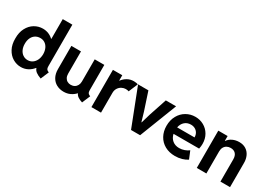

<svg xmlns="http://www.w3.org/2000/svg" viewBox="-0 -1539 3243 2334"><g transform="rotate(30 1621.5 -372.0)"><path d="M431.2 -76.2H426.8Q395.5 -36.6 352.1 -14.4Q308.6 7.8 258.3 7.8Q198.2 7.8 145.3 -23.4Q92.3 -54.7 59.8 -115.5Q27.3 -176.3 28.3 -260.7Q27.3 -345.2 59.8 -406.5Q92.3 -467.8 146 -499.8Q199.7 -531.7 261.7 -531.7Q303.7 -531.7 340.6 -517.1Q377.4 -502.4 406.7 -474.6H410.6V-752H545.4V-171.4Q545.4 -151.4 549.3 -139.4Q553.2 -127.4 562 -120.1Q570.8 -112.8 587.4 -106.4L539.1 7.8Q491.7 -8.8 465.3 -29.3Q439 -49.8 431.2 -76.2ZM418 -263.2Q417.5 -310.5 400.9 -345.5Q384.3 -380.4 355.5 -398.9Q326.7 -417.5 290.5 -417Q252.4 -417 222.7 -398.2Q192.9 -379.4 176.5 -344.2Q160.2 -309.1 160.6 -263.2Q160.2 -217.3 176.3 -181.9Q192.4 -146.5 221.7 -126.5Q251 -106.4 288.6 -106.4Q325.7 -106.4 355 -126.5Q384.3 -146.5 400.9 -181.9Q417.5 -217.3 418 -263.2Z M664.1 -195.8V-522.9H798.8V-211.9Q798.8 -178.7 811 -155.5Q823.2 -132.3 844.5 -120.4Q865.7 -108.4 892.6 -108.4Q921.4 -108.4 944.1 -121.3Q966.8 -134.3 979.2 -158Q991.7 -181.6 991.7 -211.9V-522.9H1126.5V-173.3Q1126.5 -152.8 1129.9 -140.6Q1133.3 -128.4 1142.3 -120.6Q1151.4 -112.8 1168.5 -106.4L1120.1 7.8Q1040 -16.6 1022 -62.5H1019.5Q989.3 -29.8 948.7 -11Q908.2 7.8 859.4 7.8Q803.7 7.8 759.3 -15.9Q714.8 -39.6 689.5 -85.7Q664.1 -131.8 664.1 -195.8Z M1247.1 -522.9H1378.4V-447.8H1380.9Q1407.2 -483.9 1447.3 -507.3Q1487.3 -530.8 1539.1 -530.8Q1557.1 -530.8 1573.2 -527.8Q1589.4 -524.9 1597.2 -521.5L1543 -392.1Q1537.6 -395 1525.6 -397.2Q1513.7 -399.4 1500 -399.4Q1472.7 -399.4 1445.3 -385.5Q1418 -371.6 1399.9 -343.8Q1381.8 -315.9 1381.8 -277.3V0H1247.1Z M1600.1 -522.9H1745.1L1826.7 -275.4L1865.2 -145H1869.1L1907.2 -275.4L1989.7 -522.9H2133.8L1930.7 0H1803.2Z M2150.9 -260.7Q2150.9 -340.8 2184.8 -402.1Q2218.8 -463.4 2276.4 -496.8Q2334 -530.3 2402.8 -530.3Q2467.8 -530.3 2522.2 -500Q2576.7 -469.7 2608.9 -414.3Q2641.1 -358.9 2641.1 -287.1Q2641.1 -270.5 2639.4 -255.1Q2637.7 -239.7 2633.3 -217.8H2273.9Q2285.6 -164.1 2323.7 -132.8Q2361.8 -101.6 2418.5 -101.6Q2455.6 -101.6 2490.7 -114.3Q2525.9 -127 2550.3 -146.5L2594.2 -40Q2562.5 -18.1 2517.6 -5.1Q2472.7 7.8 2422.4 7.8Q2340.8 7.8 2279.3 -26.4Q2217.8 -60.5 2184.3 -121.6Q2150.9 -182.6 2150.9 -260.7ZM2517.1 -307.6Q2517.1 -340.8 2502.4 -366.5Q2487.8 -392.1 2461.9 -406.5Q2436 -420.9 2402.8 -420.9Q2352.1 -420.9 2317.6 -390.4Q2283.2 -359.9 2272.9 -307.6Z M2726.1 -523.4H2856.9V-456.1H2859.9Q2884.8 -492.2 2926.8 -511.7Q2968.8 -531.2 3019 -531.2Q3073.7 -531.2 3113 -506.1Q3152.3 -481 3172.6 -437.7Q3192.9 -394.5 3192.9 -340.8V0H3058.1V-311.5Q3058.1 -362.8 3033 -389.9Q3007.8 -417 2963.4 -417Q2934.1 -417 2910.9 -404.5Q2887.7 -392.1 2874.3 -368.2Q2860.8 -344.2 2860.8 -310.5V0H2726.1Z"/></g></svg>

Font: Reddit Sans
Style: Bold
Weight: 700
Designer: Stephen Hutchings
Foundry: Reddit
Version: Version 1.013